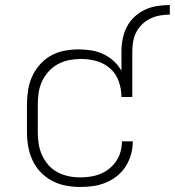

<svg xmlns="http://www.w3.org/2000/svg" viewBox="-20 -734 694 762"><path d="M298 8Q269 8 240.5 2.5Q212 -3 186.5 -16.5Q161 -30 141 -51Q121 -72 109 -98Q97 -124 92 -152.5Q87 -181 87 -210V-320Q87 -348 91.5 -376.5Q96 -405 107.5 -430.5Q119 -456 138.5 -478Q158 -500 182.5 -513.5Q207 -527 235 -532.5Q263 -538 292 -538Q317 -538 342 -534Q367 -530 389.5 -519.5Q412 -509 431 -492Q450 -475 462 -453V-530Q462 -555 467 -580Q472 -605 483.5 -627.5Q495 -650 514 -667.5Q533 -685 555.5 -695.5Q578 -706 603 -710Q628 -714 654 -714V-676Q634 -676 614.5 -672.5Q595 -669 577 -660.5Q559 -652 544.5 -638Q530 -624 521 -606.5Q512 -589 508.5 -569.5Q505 -550 505 -530V-349H462Q462 -380 451.5 -410.5Q441 -441 417.5 -462Q394 -483 363.5 -491.5Q333 -500 301 -500Q278 -500 254.5 -495.5Q231 -491 210 -479.5Q189 -468 173 -450.5Q157 -433 147 -411.5Q137 -390 133.5 -367Q130 -344 130 -320V-210Q130 -187 133.5 -163.5Q137 -140 146.5 -119Q156 -98 171.5 -80Q187 -62 207.5 -51Q228 -40 251 -35Q274 -30 298 -30Q318 -30 338.5 -33Q359 -36 378.5 -44Q398 -52 414 -65Q430 -78 441.5 -95Q453 -112 458.5 -132.5Q464 -153 464 -173H507Q507 -147 500 -121.5Q493 -96 479 -74Q465 -52 444.5 -35.5Q424 -19 399.5 -9Q375 1 349.5 4.5Q324 8 298 8Z"/></svg>

Font: Iosevka Curly XLtEx
Style: Regular
Weight: 200
Width: 7
Monospace: yes
Designer: Belleve Invis
Foundry: Belleve Invis
Version: Version 11.1.0; ttfautohint (v1.8.3)